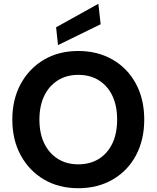

<svg xmlns="http://www.w3.org/2000/svg" viewBox="-20 -981 826 1013"><path d="M393 12Q290 12 212 -34Q134 -80 89.5 -161.5Q45 -243 45 -350Q45 -457 89.5 -538.5Q134 -620 212 -666Q290 -712 393 -712Q496 -712 575 -666Q654 -620 697.5 -538.5Q741 -457 741 -350Q741 -243 697.5 -161.5Q654 -80 575 -34Q496 12 393 12ZM393 -114Q456 -114 502 -143Q548 -172 573 -224.5Q598 -277 598 -350Q598 -423 573 -475.5Q548 -528 502 -557Q456 -586 393 -586Q331 -586 285 -557Q239 -528 213.5 -475.5Q188 -423 188 -350Q188 -277 213.5 -224.5Q239 -172 285 -143Q331 -114 393 -114ZM286 -743 276 -837 499 -961 511 -853Z"/></svg>

Font: DM Sans 16pt ExtraBold
Style: Regular
Weight: 800
Version: Version 4.004;gftools[0.9.30]